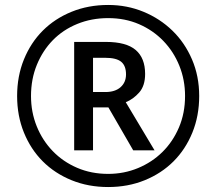

<svg xmlns="http://www.w3.org/2000/svg" viewBox="-20 -744 872 774"><path d="M49 -357Q49 -437 76.5 -504.5Q104 -572 152.5 -620.5Q201 -669 268.5 -696.5Q336 -724 416 -724Q492 -724 558.5 -696.5Q625 -669 675 -620.5Q725 -572 754 -504.5Q783 -437 783 -357Q783 -277 755.5 -209.5Q728 -142 679.5 -93.5Q631 -45 563.5 -17.5Q496 10 416 10Q336 10 268.5 -17.5Q201 -45 152.5 -93.5Q104 -142 76.5 -209.5Q49 -277 49 -357ZM416 -43Q480 -43 536.5 -66.5Q593 -90 635 -131.5Q677 -173 701.5 -230.5Q726 -288 726 -357Q726 -422 703 -479Q680 -536 638.5 -579Q597 -622 540.5 -646.5Q484 -671 416 -671Q349 -671 291.5 -647.5Q234 -624 193 -582Q152 -540 128.5 -482.5Q105 -425 105 -357Q105 -292 128 -235Q151 -178 192.5 -135Q234 -92 291 -67.5Q348 -43 416 -43ZM279 -138V-575H407Q489 -575 527 -542.5Q565 -510 565 -446Q565 -398 541 -371Q517 -344 487 -332L603 -138H517L417 -311H355V-138ZM355 -373H405Q444 -373 466 -392.5Q488 -412 488 -444Q488 -479 468.5 -495Q449 -511 404 -511H355Z"/></svg>

Font: BC Sans
Style: Regular
Weight: 400
Designer: Monotype Design Team
Province of B.C.
Foundry: Monotype Imaging Inc.
Version: Version 2.000;GOOG;noto-source:20170915:90ef993387c0